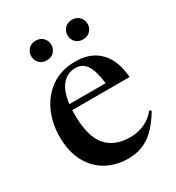

<svg xmlns="http://www.w3.org/2000/svg" viewBox="-173 -811 848 926"><g transform="rotate(-30 251.5 -348.0)"><path d="M281.5 -523Q365.5 -523 414.8 -472.5Q464 -422 471 -327H151.5Q151 -315.5 151 -303Q151 -180.5 197.2 -127Q243.5 -73.5 329.5 -73.5Q370.5 -73.5 407.5 -89.5Q444.5 -105.5 472.5 -140L482 -133Q433.5 -52.5 383.8 -20.8Q334 11 271 11Q202.5 11 149.2 -18.8Q96 -48.5 65.2 -106Q34.5 -163.5 34.5 -246.5Q34.5 -321 63.5 -384Q92.5 -447 147.5 -485Q202.5 -523 281.5 -523ZM266 -495.5Q220.5 -495.5 191.5 -461.5Q162.5 -427.5 154 -359H356Q347.5 -431.5 326 -463.5Q304.5 -495.5 266 -495.5ZM166 -596Q141 -596 125.5 -612Q110 -628 110 -650.5Q110 -673 125.5 -689.2Q141 -705.5 166 -705.5Q191.5 -705.5 206.8 -689.2Q222 -673 222 -650.5Q222 -628 206.8 -612Q191.5 -596 166 -596ZM368 -596Q342.5 -596 327.2 -612Q312 -628 312 -650.5Q312 -673 327.2 -689.2Q342.5 -705.5 368 -705.5Q393 -705.5 408.5 -689.2Q424 -673 424 -650.5Q424 -628 408.5 -612Q393 -596 368 -596Z"/></g></svg>

Font: Newsreader 72pt Medium
Style: Regular
Weight: 500
Designer: Hugues Gentile
Foundry: Production Type
Version: Version 1.003; ttfautohint (v1.8.3)